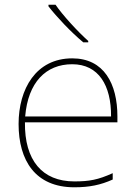

<svg xmlns="http://www.w3.org/2000/svg" viewBox="-20 -786 580 816"><path d="M216 -766H186V-759C221 -714 281 -650 334 -606H355V-612C310 -652 245 -723 216 -766ZM287 -538C133 -538 59 -408 59 -259C59 -104 130 10 296 10C360 10 408 0 459 -23V-50C397 -22 360 -15 296 -15C159 -15 84 -105 86 -266H479V-291C479 -430 422 -538 287 -538ZM287 -513C399 -513 453 -423 452 -291H87C99 -436 175 -513 287 -513Z"/></svg>

Font: Noto Sans Telugu Thin
Style: Regular
Weight: 100
Designer: Jelle Bosma - Monotype Design Team
Foundry: Monotype Imaging Inc.
Version: Version 2.005